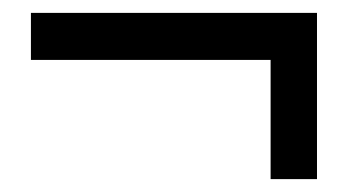

<svg xmlns="http://www.w3.org/2000/svg" viewBox="-20 -375 540 298"><path d="M28 -355H472V-97H400V-282H28Z"/></svg>

Font: DotGothic16
Style: Regular
Weight: 400
Designer: Fontworks Inc.
Foundry: Fontworks Inc.
Version: Version 1.100